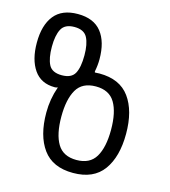

<svg xmlns="http://www.w3.org/2000/svg" viewBox="-107 -794 786 888"><g transform="rotate(15 285.5 -350.0)"><path d="M133 -230Q133 -295 154 -354Q155 -357 151 -355Q147 -353 140 -353Q74 -353 40.5 -401.5Q7 -450 7 -531Q7 -615 44 -661.5Q81 -708 157 -708Q233 -708 270 -661.5Q307 -615 307 -531Q307 -503 301 -473Q300 -467 304 -467L324 -468Q422 -468 468.5 -404Q515 -340 515 -230Q515 -120 468.5 -56Q422 8 324 8Q226 8 179.5 -56Q133 -120 133 -230ZM157 -415Q203 -415 219 -444Q235 -473 235 -531Q235 -585 219 -615.5Q203 -646 157 -646Q111 -646 95 -615.5Q79 -585 79 -531Q79 -476 94.5 -445.5Q110 -415 157 -415ZM324 -54Q388 -54 415.5 -100Q443 -146 443 -230Q443 -314 415.5 -360Q388 -406 324 -406Q259 -406 232 -359.5Q205 -313 205 -230Q205 -146 232.5 -100Q260 -54 324 -54Z"/></g></svg>

Font: Barlow GEO
Style: Regular
Weight: 400
Designer: Jeremy Tribby
Foundry: Tribby Type
Version: Version 1.408